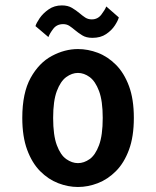

<svg xmlns="http://www.w3.org/2000/svg" viewBox="-20 -698 590 728"><path d="M275.5 11Q238 11 200.5 -3.5Q163 -18 132.2 -49Q101.5 -80 83 -130Q64.5 -180 64.5 -251Q64.5 -345.5 96.2 -402.8Q128 -460 176.8 -486Q225.5 -512 275.5 -512Q313.5 -512 351 -497.8Q388.5 -483.5 419.5 -452.5Q450.5 -421.5 469 -371.8Q487.5 -322 487.5 -251Q487.5 -180 469 -130Q450.5 -80 419.5 -49Q388.5 -18 351 -3.5Q313.5 11 275.5 11ZM275.5 -79.5Q298.5 -79.5 320 -94.8Q341.5 -110 355.5 -147.5Q369.5 -185 369.5 -251Q369.5 -315.5 355.5 -352.8Q341.5 -390 320 -405.8Q298.5 -421.5 275.5 -421.5Q253 -421.5 231.2 -405.8Q209.5 -390 195.5 -352.8Q181.5 -315.5 181.5 -251Q181.5 -185 195.5 -147.5Q209.5 -110 231.2 -94.8Q253 -79.5 275.5 -79.5ZM330.5 -554.5Q307 -554.5 291.8 -564Q276.5 -573.5 264 -584Q253.5 -593 243.2 -599.8Q233 -606.5 219.5 -606.5Q195.5 -606.5 182 -588.8Q168.5 -571 163.5 -557.5L114.5 -599Q117.5 -610 130.2 -628.8Q143 -647.5 164.5 -662.5Q186 -677.5 214.5 -677.5Q237.5 -677.5 253.2 -668Q269 -658.5 281.5 -648Q292.5 -638.5 303.2 -631.5Q314 -624.5 328 -624.5Q350.5 -624.5 364.2 -642.5Q378 -660.5 383 -673.5L430.5 -632Q427.5 -620 415.5 -601.5Q403.5 -583 382.5 -568.8Q361.5 -554.5 330.5 -554.5Z"/></svg>

Font: Trispace SemiCondensed Medium
Style: Regular
Weight: 500
Width: 4
Designer: Tyler Finck
Foundry: Etcetera Type Company
Version: Version 1.210; ttfautohint (v1.8.3)